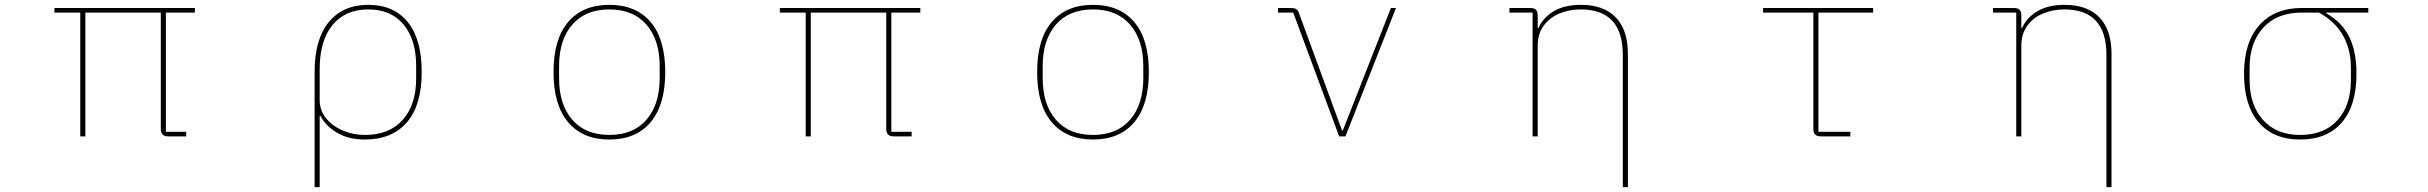

<svg xmlns="http://www.w3.org/2000/svg" viewBox="-20 -564 10040 794"><path d="M312 0V-512H205V-531H786V-512H666V-19H750V0H676Q645 0 645 -30V-512H333V0Z M1281 -266Q1281 -401 1339.5 -472.5Q1398 -544 1503 -544Q1608 -544 1666 -473Q1724 -402 1724 -266Q1724 -129 1662.5 -58Q1601 13 1489 13Q1420 13 1372.5 -16Q1325 -45 1305 -85H1302V210H1281ZM1701 -240V-291Q1701 -400 1649 -462.5Q1597 -525 1503 -525Q1408 -525 1355 -460.5Q1302 -396 1302 -278V-150Q1302 -108 1328 -75.5Q1354 -43 1397 -24.5Q1440 -6 1489 -6Q1590 -6 1645.5 -68.5Q1701 -131 1701 -240Z M2269 -266Q2269 -402 2329.5 -473Q2390 -544 2500 -544Q2610 -544 2670.5 -473Q2731 -402 2731 -266Q2731 -130 2670.5 -58.5Q2610 13 2500 13Q2390 13 2329.5 -58.5Q2269 -130 2269 -266ZM2708 -240V-291Q2708 -399 2653.5 -462Q2599 -525 2500 -525Q2401 -525 2346.5 -462Q2292 -399 2292 -291V-240Q2292 -132 2346.5 -69Q2401 -6 2500 -6Q2599 -6 2653.5 -69Q2708 -132 2708 -240Z M3312 0V-512H3205V-531H3786V-512H3666V-19H3750V0H3676Q3645 0 3645 -30V-512H3333V0Z M4269 -266Q4269 -402 4329.5 -473Q4390 -544 4500 -544Q4610 -544 4670.5 -473Q4731 -402 4731 -266Q4731 -130 4670.5 -58.5Q4610 13 4500 13Q4390 13 4329.5 -58.5Q4269 -130 4269 -266ZM4708 -240V-291Q4708 -399 4653.5 -462Q4599 -525 4500 -525Q4401 -525 4346.5 -462Q4292 -399 4292 -291V-240Q4292 -132 4346.5 -69Q4401 -6 4500 -6Q4599 -6 4653.5 -69Q4708 -132 4708 -240Z M5518 0 5328 -512H5265V-531H5319Q5333 -531 5340 -526.5Q5347 -522 5351 -512L5530 -24H5533L5732 -531H5753L5544 0Z M6691 -337Q6691 -525 6517 -525Q6470 -525 6429.5 -508.5Q6389 -492 6364 -458Q6339 -424 6339 -375V0H6318V-512H6222V-531H6307Q6324 -531 6331.5 -524Q6339 -517 6339 -501V-448H6342Q6360 -490 6404.5 -517Q6449 -544 6518 -544Q6612 -544 6662 -492Q6712 -440 6712 -341V210H6691Z M7510 0Q7479 0 7479 -30V-512H7271V-531H7726V-512H7500V-19H7632V0Z M8691 -337Q8691 -525 8517 -525Q8470 -525 8429.5 -508.5Q8389 -492 8364 -458Q8339 -424 8339 -375V0H8318V-512H8222V-531H8307Q8324 -531 8331.5 -524Q8339 -517 8339 -501V-448H8342Q8360 -490 8404.5 -517Q8449 -544 8518 -544Q8612 -544 8662 -492Q8712 -440 8712 -341V210H8691Z M9260 -259Q9260 -389 9323.5 -460Q9387 -531 9499 -531H9774V-512H9600V-509Q9663 -474 9694 -413.5Q9725 -353 9725 -259Q9725 -127 9664 -57Q9603 13 9492 13Q9382 13 9321 -57.5Q9260 -128 9260 -259ZM9702 -234V-285Q9702 -358 9670 -416Q9638 -474 9570 -512H9499Q9397 -512 9340 -450Q9283 -388 9283 -285V-234Q9283 -130 9338.5 -68Q9394 -6 9492 -6Q9592 -6 9647 -67.5Q9702 -129 9702 -234Z"/></svg>

Font: IBM Plex Sans JP Thin
Style: Regular
Weight: 100
Designer: Mike Abbink; Paul van der Laan; Pieter van Rosmalen; Wujin Sim; Yejin Wi; Jinhee Kim; Boomi Park; Yona Kim; Kichan Ma
Foundry: Sandoll Inc.
Version: Version 1.001